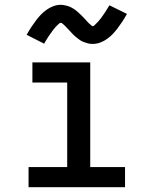

<svg xmlns="http://www.w3.org/2000/svg" viewBox="-20 -780 640 800"><path d="M99 0V-84H260V-436H115V-520H356V-84H501V0ZM366 -597Q361 -597 355.5 -597.5Q350 -598 345.5 -599.5Q341 -601 336 -602.5Q331 -604 326 -606Q321 -608 317 -610.5Q313 -613 309 -616Q305 -619 300.5 -622.5Q296 -626 292 -629.5Q288 -633 284.5 -636.5Q281 -640 277.5 -644Q274 -648 270.5 -651.5Q267 -655 263 -659.5Q259 -664 255.5 -667.5Q252 -671 248.5 -674.5Q245 -678 240.5 -681.5Q236 -685 234 -685Q230 -685 227 -682.5Q224 -680 220 -676Q216 -672 213.5 -669.5Q211 -667 209 -664.5Q207 -662 204.5 -659Q202 -656 199.5 -652.5Q197 -649 194.5 -645.5Q192 -642 189 -638Q186 -634 183 -629.5Q180 -625 177 -620Q174 -615 170.5 -609.5Q167 -604 164 -598L91 -635Q101 -653 111 -668Q121 -683 130.5 -695.5Q140 -708 150 -718.5Q160 -729 173 -738.5Q186 -748 201.5 -754Q217 -760 234 -760Q239 -760 244.5 -759Q250 -758 254.5 -757Q259 -756 264 -754.5Q269 -753 274 -750.5Q279 -748 283 -745.5Q287 -743 291 -740.5Q295 -738 299.5 -734Q304 -730 308 -726.5Q312 -723 315.5 -719.5Q319 -716 322.5 -712.5Q326 -709 329.5 -705.5Q333 -702 337 -697.5Q341 -693 344.5 -689Q348 -685 351.5 -682Q355 -679 359.5 -675Q364 -671 366 -671Q370 -671 373 -674Q376 -677 380 -681Q384 -685 386.5 -687.5Q389 -690 391 -692.5Q393 -695 395.5 -698Q398 -701 400.5 -704Q403 -707 405.5 -711Q408 -715 411 -719Q414 -723 417 -727.5Q420 -732 423 -737Q426 -742 429.5 -747.5Q433 -753 436 -758L509 -722Q499 -704 489 -689Q479 -674 469.5 -661.5Q460 -649 450 -638.5Q440 -628 427 -618.5Q414 -609 398.5 -603Q383 -597 366 -597Z"/></svg>

Font: Iosevka HT Medium Extended
Style: Regular
Weight: 500
Width: 7
Monospace: yes
Designer: Belleve Invis
Foundry: Belleve Invis
Version: Version 32.3.0; ttfautohint (v1.8.4)